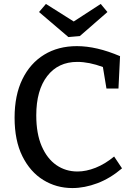

<svg xmlns="http://www.w3.org/2000/svg" viewBox="-20 -944 681 974"><path d="M347 10Q266 10 199.5 -31Q133 -72 93.5 -151.5Q54 -231 54 -347Q54 -461 93.5 -542Q133 -623 204 -666.5Q275 -710 370 -710Q470 -710 589 -659L581 -495H520L502 -604Q432 -630 372 -630Q275 -630 219.5 -558Q164 -486 164 -359Q164 -266 191.5 -202.5Q219 -139 266 -106.5Q313 -74 373 -74Q417 -74 465 -93Q513 -112 559 -150L599 -90Q539 -39 474 -14.5Q409 10 347 10ZM491 -924 525 -883 385 -761 327 -756 178 -883 213 -924 354 -835Z"/></svg>

Font: Bitter Medium
Style: Regular
Weight: 500
Designer: Sol Matas, and Bitter project Authors
Foundry: Sol Matas
Version: Version 2.001